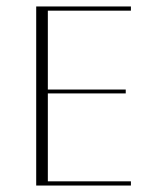

<svg xmlns="http://www.w3.org/2000/svg" viewBox="-20 -574 474 594"><path d="M92 0V-554H385V-541H128V-297H369V-285H128V-13H385V0Z"/></svg>

Font: UN Bangla Thin
Style: Regular
Weight: 100
Designer: Desinged by Rajon, Unicode developed by Rashed (IMGN)
Version: Version 2.000;March 19, 2023;FontCreator 14.0.0.2901 64-bit